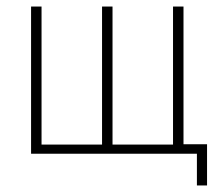

<svg xmlns="http://www.w3.org/2000/svg" viewBox="-20 -470 678 587"><path d="M75 0V-450H107V-28H292V-450H324V-28H509V-450H541V-29H613V97H582V0Z"/></svg>

Font: Poiret One
Style: Regular
Weight: 400
Designer: Denis Masharov
Foundry: Denis Masharov
Version: Version 1.001